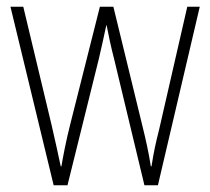

<svg xmlns="http://www.w3.org/2000/svg" viewBox="-20 -549 623 569"><path d="M318 -375 408 0H448L572 -529H535L452 -167C441 -123 436 -101 429 -56H427C421 -95 412 -136 402 -176L316 -529H276L188 -180C176 -133 167 -86 162 -56H160C152 -93 144 -131 133 -178L49 -529H11L139 0H180L273 -375C281 -408 288 -442 295 -474H296C302 -442 309 -410 318 -375Z"/></svg>

Font: Noto Sans Sinhala UI Condensed ExtraLight
Style: Regular
Weight: 200
Width: 3
Designer: Jelle Bosma - Monotype Design Team
Foundry: Monotype Imaging Inc.
Version: Version 2.006